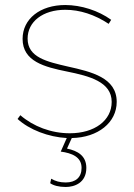

<svg xmlns="http://www.w3.org/2000/svg" viewBox="-20 -545 535 765"><path d="M242 200C276 200 324 184 324 124C324 76 290 56 247 47L266 5C371 3 445 -57 445 -139C445 -236 344 -259 250 -280C168 -299 90 -316 90 -391C90 -459 151 -506 240 -506C298 -506 357 -487 413 -450L423 -466C372 -503 303 -525 240 -525C140 -525 70 -470 70 -390C70 -300 158 -278 247 -260C336 -242 425 -219 425 -139C425 -65 357 -14 258 -14C184 -14 113 -41 61 -86L50 -71C97 -28 173 1 246 5L222 59C266 65 305 80 305 124C305 162 281 182 242 182C218 182 201 177 184 167L180 185C193 194 214 200 242 200Z"/></svg>

Font: Fixel Text Thin
Style: Regular
Weight: 100
Width: 4
Designer: AlfaBravo + MacPaw
Foundry: Kyrylo Tkachov, Marchela Mozhyna, Serhii Makarenko, Maria Weinstein, Zakhar Kryvoshyya
Version: Version 1.211